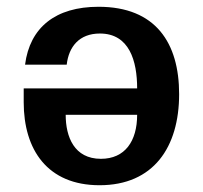

<svg xmlns="http://www.w3.org/2000/svg" viewBox="-20 -533 599 567"><path d="M385 -194C385 -116 349 -64 278 -64C199 -64 174 -129 174 -194ZM509 -255C509 -406 440 -513 271 -513C144 -513 68 -452 54 -342H177C183 -395 214 -434 275 -434C362 -434 385 -353 385 -272H50V-231C50 -91 120 14 274 14C433 14 509 -98 509 -255Z"/></svg>

Font: Perun SemiBold
Style: Regular
Weight: 600
Foundry: Copyright (c) Stefan Peev, Context Ltd, 2016
Version: Version 1.089